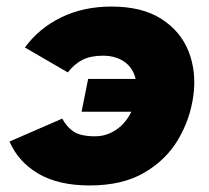

<svg xmlns="http://www.w3.org/2000/svg" viewBox="-20 -556 637 586"><path d="M254 10Q158 10 97 -26Q36 -62 9 -124L170 -194Q183 -169 204.5 -154.5Q226 -140 270 -140Q305 -140 334.5 -160Q364 -180 381 -215H229L249 -315H394Q386 -349 359.5 -367.5Q333 -386 294 -386Q257 -386 232 -373.5Q207 -361 187 -335L56 -411Q99 -470 167 -503Q235 -536 320 -536Q414 -536 473 -498Q532 -460 556 -398Q580 -336 570 -263Q560 -191 523 -129Q486 -67 419.5 -28.5Q353 10 254 10Z"/></svg>

Font: Raleway Black
Style: Italic
Weight: 900
Italic angle: -12°
Designer: Matt McInerney, Pablo Impallari, Rodrigo Fuenzalida
Foundry: Matt McInerney, Pablo Impallari, Rodrigo Fuenzalida
Version: Version 4.101;RELEASE